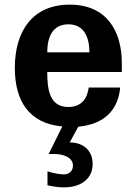

<svg xmlns="http://www.w3.org/2000/svg" viewBox="-20 -534 590 829"><path d="M184 -308C184 -375 208 -429 275 -429C342 -429 366 -375 366 -308ZM380 174C380 115 339 81 281 81L318 13C425 3 489 -53 499 -156H363C357 -108 331 -72 275 -72C192 -72 184 -152 184 -223H506V-261C506 -401 440 -514 281 -514C121 -514 44 -400 44 -241C44 -100 104 -1 249 12L190 131H216C248 131 295 143 295 181C295 203 280 219 256 219C248 219 220 217 185 206V266C217 273 239 275 256 275C327 275 380 240 380 174Z"/></svg>

Font: Perun
Style: Bold
Weight: 700
Foundry: Copyright (c) Stefan Peev, Context Ltd, 2016
Version: Version 1.089